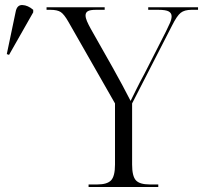

<svg xmlns="http://www.w3.org/2000/svg" viewBox="-20 -743 807 763"><path d="M332 0V-10H367Q406 -10 421.5 -26.5Q437 -43 437 -89V-332L252 -656Q235 -686 221.5 -695Q208 -704 180 -704H165V-714H396V-704H362Q338 -704 329 -698.5Q320 -693 320 -682Q320 -672 325.5 -659Q331 -646 341 -628L427 -476Q447 -440 466 -405Q485 -370 499 -342Q510 -364 522.5 -389.5Q535 -415 554 -450L639 -617Q649 -637 655.5 -652Q662 -667 662 -678Q662 -691 650.5 -697.5Q639 -704 609 -704H569V-714H767V-704H741Q713 -704 698 -692Q683 -680 664 -642L505 -332V-89Q505 -43 520 -26.5Q535 -10 575 -10H609V0ZM16 -525 7 -528 42 -695Q47 -724 69 -723Q91 -722 112 -704V-694Z"/></svg>

Font: Noto Serif Display Light
Style: Regular
Weight: 300
Designer: Monotype Design Team
Foundry: Monotype Imaging Inc.
Version: Version 2.009